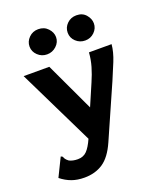

<svg xmlns="http://www.w3.org/2000/svg" viewBox="-155 -791 911 1069"><g transform="rotate(-20 300.0 -256.5)"><path d="M160 176Q118 176 85 164Q52 152 22 128L71 28L75 20L84 24Q87 31 91.5 38.5Q96 46 109 56Q130 67 160 67Q193 67 213.5 46Q234 25 254 -20L34 -471H186L322 -181L377 -309Q395 -350 406.5 -389.5Q418 -429 421 -471H555Q551 -426 530 -374Q509 -322 489 -276L351 37Q317 114 270.5 145Q224 176 160 176ZM199 -540Q167 -540 144 -562Q121 -584 121 -614Q121 -644 143.5 -666.5Q166 -689 199 -689Q234 -689 256 -665.5Q278 -642 278 -614Q278 -584 254.5 -562Q231 -540 199 -540ZM425 -540Q393 -540 370 -561.5Q347 -583 347 -614Q347 -645 369.5 -667Q392 -689 425 -689Q461 -689 481.5 -665Q502 -641 502 -614Q502 -584 479.5 -562Q457 -540 425 -540Z"/></g></svg>

Font: Inconsolata Expanded Black
Style: Regular
Weight: 900
Width: 7
Monospace: yes
Designer: Raph Levien, Cyreal, Brenton Simpson
Foundry: Raph Levien, Cyreal, Google
Version: Version 3.001; ttfautohint (v1.8.2.53-6de2)